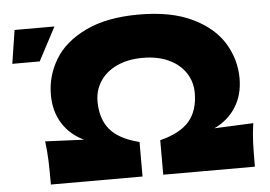

<svg xmlns="http://www.w3.org/2000/svg" viewBox="-52 -817 1249 887"><g transform="rotate(-5 572.5 -373.5)"><path d="M1105 -201Q1098 -154 1096.5 -111Q1095 -68 1095 0H670V-160Q765 -184 806.5 -233.5Q848 -283 848 -364Q848 -415 821 -456.5Q794 -498 743 -522Q692 -546 622 -546Q553 -546 502 -522Q451 -498 424 -456.5Q397 -415 397 -364Q397 -283 438 -233.5Q479 -184 574 -160V0H149Q149 -68 147.5 -111Q146 -154 140 -201L320 -193Q256 -223 220.5 -279.5Q185 -336 185 -413Q185 -500 230.5 -576Q276 -652 374.5 -699.5Q473 -747 622 -747Q771 -747 869.5 -699.5Q968 -652 1014 -576Q1060 -500 1060 -413Q1060 -336 1024 -279.5Q988 -223 924 -193ZM147 -571H20L44 -726H229Z"/></g></svg>

Font: Dela Gothic One
Style: Regular
Weight: 400
Designer: aratakana
Foundry: aratakana
Version: Version 1.004